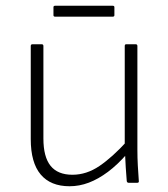

<svg xmlns="http://www.w3.org/2000/svg" viewBox="-20 -636 585 668"><path d="M222 12Q156 12 121.5 -29Q87 -70 87 -152V-476Q87 -482 93 -482H125Q131 -482 131 -476V-154Q131 -90 156 -59Q181 -28 232 -28Q281 -28 326 -58.5Q371 -89 423 -146L422 -101Q389 -63 355.5 -38Q322 -13 289 -0.5Q256 12 222 12ZM428 0Q422 0 421 -6Q419 -30 417.5 -53.5Q416 -77 415 -102L414 -124V-476Q414 -482 419 -482H452Q458 -482 458 -476V-115Q458 -87 459.5 -60Q461 -33 463 -6Q464 0 457 0ZM172 -578Q166 -578 166 -583V-611Q166 -616 172 -616H372Q378 -616 378 -611V-583Q378 -578 372 -578Z"/></svg>

Font: Sofia Sans ExtraLight
Style: Regular
Weight: 250
Version: Version 4.100-B